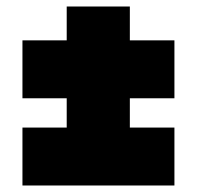

<svg xmlns="http://www.w3.org/2000/svg" viewBox="-20 -570 605 590"><path d="M49 0V-178H185V-268H49V-446H185V-550H379V-446H516V-268H379V-178H516V0Z"/></svg>

Font: Georama ExtraCondensed Thin Black
Style: Regular
Weight: 900
Version: Version 1.001